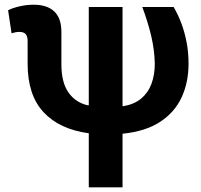

<svg xmlns="http://www.w3.org/2000/svg" viewBox="-20 -558 851 811"><path d="M355 233.4V4.9Q231.4 -11.7 164.1 -84Q96.7 -156.2 96.7 -288.1V-383.8Q96.7 -405.3 88.1 -414.3Q79.6 -423.3 61 -423.3Q53.7 -423.3 45.2 -421.6Q36.6 -419.9 28.8 -417.5L14.2 -514.6Q32.7 -524.4 62.7 -531.2Q92.8 -538.1 122.6 -538.1Q178.7 -538.1 209 -509.8Q239.3 -481.4 239.3 -423.8V-286.6Q239.3 -210 269.3 -167.2Q299.3 -124.5 352.1 -112.8L355 -113.8V-528.3H497.6V-110.4L500.5 -109.4Q546.9 -117.2 576.2 -141.6Q605.5 -166 619.6 -203.6Q633.8 -241.2 633.8 -289.1Q632.8 -346.2 618.9 -405.3Q605 -464.4 581.1 -528.3H713.4Q732.4 -496.1 746.3 -458.7Q760.3 -421.4 768.3 -378.9Q776.4 -336.4 776.4 -289.1Q776.4 -210 747.1 -146.7Q717.8 -83.5 656.2 -43.2Q594.7 -2.9 497.6 6.8V233.4Z"/></svg>

Font: Roboto Slab LO
Style: Bold
Weight: 700
Designer: Google
Version: Version 2.000